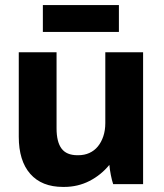

<svg xmlns="http://www.w3.org/2000/svg" viewBox="-20 -726 647 757"><path d="M228.4 11H232.4Q287 11 332.8 -12.5Q378.6 -36 411.2 -76Q412.6 -58.4 416.9 -36.5Q421.2 -14.6 426.2 0H544.2V-520H395.2V-240.8Q395.2 -212.2 387.4 -188.8Q379.6 -165.4 365.8 -148.6Q352 -131.8 332.4 -122.9Q312.8 -114 288.6 -114H285.4Q242.2 -114 222.6 -140.3Q203 -166.6 203 -219.8V-520H54V-187Q54 -92 99.3 -40.5Q144.6 11 228.4 11ZM149 -600H448.8V-706H149Z"/></svg>

Font: Fixel Variable
Style: Regular
Weight: 100
Width: 3
Designer: AlfaBravo + MacPaw
Foundry: Kyrylo Tkachov, Marchela Mozhyna, Serhii Makarenko, Maria Weinstein, Zakhar Kryvoshyya
Version: Version 1.211